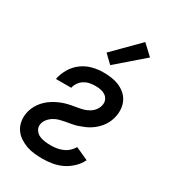

<svg xmlns="http://www.w3.org/2000/svg" viewBox="-188 -868 876 977"><g transform="rotate(30 250.0 -380.0)"><path d="M218 8Q193 8 169 5.5Q145 3 122.5 -5Q100 -13 80.5 -26Q61 -39 48 -58Q35 -77 30.5 -100.5Q26 -124 30 -149Q33 -166 39.5 -182Q46 -198 56.5 -213Q67 -228 80.5 -240.5Q94 -253 109 -262.5Q124 -272 140 -279.5Q156 -287 172.5 -292Q189 -297 206 -300.5Q223 -304 240 -306.5Q257 -309 273.5 -313.5Q290 -318 306 -327.5Q322 -337 332.5 -351.5Q343 -366 346 -383Q349 -399 343 -412.5Q337 -426 325 -434Q313 -442 298 -445Q283 -448 267 -448Q251 -448 234.5 -445Q218 -442 203 -433Q188 -424 177.5 -409Q167 -394 164 -378H74Q80 -410 97.5 -440Q115 -470 142.5 -490.5Q170 -511 202.5 -519.5Q235 -528 267 -528Q291 -528 313.5 -525Q336 -522 356.5 -514Q377 -506 394.5 -492Q412 -478 422.5 -459Q433 -440 436 -417.5Q439 -395 435 -372Q432 -355 425.5 -338.5Q419 -322 409 -307.5Q399 -293 386 -280.5Q373 -268 358 -258Q343 -248 326.5 -241Q310 -234 294 -228.5Q278 -223 261 -220Q244 -217 227 -214Q210 -211 193 -206.5Q176 -202 160.5 -192.5Q145 -183 133.5 -168.5Q122 -154 120 -138Q117 -120 126.5 -105.5Q136 -91 150.5 -84Q165 -77 183 -74.5Q201 -72 219 -72Q236 -72 253 -74.5Q270 -77 287 -84Q304 -91 318 -103.5Q332 -116 341 -132L416 -98Q404 -72 381 -50Q358 -28 331 -15Q304 -2 275 3Q246 8 218 8ZM278 -577 230 -623 374 -768 434 -712Z"/></g></svg>

Font: Iosevka SS18 Medium
Style: Italic
Weight: 500
Italic angle: -9°
Monospace: yes
Designer: Belleve Invis
Foundry: Belleve Invis
Version: Version 25.1.1; ttfautohint (v1.8.4)